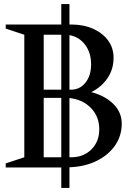

<svg xmlns="http://www.w3.org/2000/svg" viewBox="-20 -820 640 940"><path d="M8 0V-20L99 -50V-650L8 -680V-700H280V-800H320V-700H328Q389 -700 436 -679Q483 -658 509.5 -621.5Q536 -585 536 -537Q536 -481 506.5 -437.5Q477 -394 427 -369Q495 -351 535.5 -310.5Q576 -270 576 -215Q576 -155 543.5 -108Q511 -61 453.5 -32.5Q396 -4 320 -1V100H280V0ZM194 -381H280V-650H194ZM426 -505Q426 -562 396.5 -601Q367 -640 320 -648V-381H328Q371 -381 398.5 -415.5Q426 -450 426 -505ZM194 -50H280V-341H194ZM466 -187Q466 -249 425.5 -291Q385 -333 320 -340V-50H328Q389 -50 427.5 -88.5Q466 -127 466 -187Z"/></svg>

Font: Wittgenstein Extrabold
Style: Regular
Weight: 800
Designer: Jörg Drees
Foundry: Jörg Drees
Version: Version 1.303; ttfautohint (v1.8.4.7-5d5b)